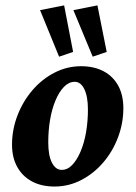

<svg xmlns="http://www.w3.org/2000/svg" viewBox="-20 -681 501 709"><path d="M181.6 7.8Q132.8 7.8 97.7 -11.2Q62.5 -30.3 43.5 -64.9Q24.4 -99.6 24.4 -146.5Q24.4 -202.1 44.4 -254.4Q64.5 -306.6 99.6 -347.7Q134.8 -388.7 181.2 -412.6Q227.5 -436.5 279.3 -436.5Q327.1 -436.5 362.3 -418Q397.5 -399.4 416.5 -364.7Q435.5 -330.1 435.5 -281.2Q435.5 -226.6 416 -174.3Q396.5 -122.1 361.3 -81.1Q326.2 -40 279.8 -16.1Q233.4 7.8 181.6 7.8ZM208 -53.7Q229.5 -53.7 247.1 -72.3Q264.6 -90.8 277.8 -122.1Q291 -153.3 297.9 -193.4Q304.7 -233.4 304.7 -276.4Q304.7 -324.2 291.5 -351.6Q278.3 -378.9 255.9 -378.9Q234.4 -378.9 216.3 -360.4Q198.2 -341.8 185.1 -310.5Q171.9 -279.3 165 -239.3Q158.2 -199.2 158.2 -155.3Q158.2 -106.4 171.9 -80.1Q185.5 -53.7 208 -53.7ZM322.3 -471.7 251 -643.6 339.8 -661.1 374 -489.3ZM198.2 -471.7 127.9 -643.6 216.8 -661.1 250 -489.3Z"/></svg>

Font: Crimson Pro ExtraLight
Style: Bold Italic
Weight: 700
Italic angle: -12°
Version: Version 1.002